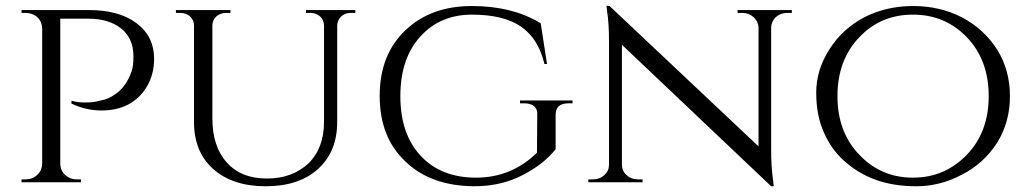

<svg xmlns="http://www.w3.org/2000/svg" viewBox="-20 -635 3588 669"><path d="M229 -274C229 -274 229 -274 229 -274C263 -258 298 -250 333 -250C333 -250 333 -250 333 -250C404 -250 457 -277 491 -332C491 -332 491 -332 491 -332C508 -360 517 -393 517 -430C517 -430 517 -430 517 -430C517 -482 497 -523 456 -554C415 -585 359 -600 289 -600C289 -600 55 -600 55 -600C55 -600 55 -590 55 -590C55 -590 69 -590 69 -590C69 -590 69 -590 69 -590C85 -590 99 -585 110 -575C121 -565 126 -552 127 -537C127 -537 127 -63 127 -63C127 -63 127 -63 127 -63C126 -48 121 -36 110 -26C99 -15 85 -10 69 -10C69 -10 55 -10 55 -10C55 -10 55 0 55 0C55 0 262 0 262 0C262 0 262 -10 262 -10C262 -10 248 -10 248 -10C248 -10 248 -10 248 -10C237 -10 228 -12 219 -17C219 -17 219 -17 219 -17C200 -27 191 -43 190 -64C190 -64 190 -570 190 -570C190 -570 287 -570 287 -570C287 -570 287 -570 287 -570C336 -570 375 -558 403 -535C431 -512 445 -480 445 -439C445 -439 445 -439 445 -439C445 -416 443 -398 438 -385C438 -385 438 -385 438 -385C425 -348 404 -320 376 -303C376 -303 376 -303 376 -303C364 -295 351 -289 336 -286C321 -282 310 -280 302 -279C294 -278 284 -278 271 -278C258 -278 244 -280 229 -284C229 -284 229 -274 229 -274Z M1218 -600C1218 -600 1046 -600 1046 -600C1046 -600 1046 -590 1046 -590C1046 -590 1061 -590 1061 -590C1061 -590 1061 -590 1061 -590C1074 -590 1086 -586 1095 -578C1104 -570 1108 -560 1109 -547C1109 -547 1109 -211 1109 -211C1109 -211 1109 -211 1109 -211C1109 -150 1091 -101 1055 -66C1018 -31 970 -13 910 -13C849 -13 803 -32 770 -69C737 -106 720 -157 720 -222C720 -222 720 -547 720 -547C720 -547 720 -547 720 -547C720 -559 725 -569 734 -578C743 -586 755 -590 768 -590C768 -590 783 -590 783 -590C783 -590 783 -600 783 -600C783 -600 593 -600 593 -600C593 -600 593 -590 593 -590C593 -590 608 -590 608 -590C608 -590 608 -590 608 -590C621 -590 633 -586 642 -578C651 -569 656 -559 656 -547C656 -547 656 -210 656 -210C656 -210 656 -210 656 -210C656 -141 678 -86 723 -46C768 -6 829 14 906 14C983 14 1044 -6 1089 -47C1133 -87 1155 -142 1155 -211C1155 -211 1155 -548 1155 -548C1155 -548 1155 -548 1155 -548C1156 -556 1158 -563 1162 -569C1162 -569 1162 -569 1162 -569C1171 -583 1185 -590 1203 -590C1203 -590 1218 -590 1218 -590C1218 -590 1218 -600 1218 -600Z M1631 14C1631 14 1631 14 1631 14C1695 14 1752 1 1801 -25C1850 -50 1888 -80 1916 -115C1916 -115 1916 -235 1916 -235C1916 -235 1916 -235 1916 -235C1916 -262 1931 -275 1961 -275C1961 -275 1975 -275 1975 -275C1975 -275 1975 -285 1975 -285C1975 -285 1792 -285 1792 -285C1792 -285 1792 -275 1792 -275C1792 -275 1806 -275 1806 -275C1806 -275 1806 -275 1806 -275C1821 -275 1832 -272 1841 -265C1849 -258 1853 -248 1852 -236C1852 -236 1851 -103 1851 -103C1851 -103 1851 -103 1851 -103C1792 -45 1721 -16 1639 -16C1556 -16 1492 -42 1445 -93C1398 -144 1375 -213 1375 -300C1375 -387 1398 -457 1445 -508C1491 -559 1551 -584 1625 -584C1698 -584 1755 -570 1796 -542C1836 -514 1863 -471 1877 -412C1877 -412 1886 -412 1886 -412C1886 -412 1864 -554 1864 -554C1864 -554 1864 -554 1864 -554C1798 -594 1718 -614 1624 -614C1529 -614 1452 -586 1393 -530C1333 -473 1303 -397 1303 -301C1303 -204 1333 -128 1393 -72C1452 -15 1532 13 1631 14Z M2739 -590C2739 -590 2739 -600 2739 -600C2739 -600 2550 -600 2550 -600C2550 -600 2550 -590 2550 -590C2550 -590 2567 -590 2567 -590C2567 -590 2567 -590 2567 -590C2582 -590 2594 -585 2605 -576C2616 -566 2622 -554 2623 -540C2623 -540 2623 -125 2623 -125C2623 -125 2104 -614 2104 -614C2104 -614 2093 -615 2093 -615C2093 -615 2095 -599 2095 -599C2095 -599 2095 -599 2095 -599C2100 -567 2102 -531 2102 -490C2102 -490 2102 -62 2102 -62C2102 -62 2102 -62 2102 -62C2102 -47 2097 -35 2086 -25C2075 -15 2062 -10 2047 -10C2047 -10 2030 -10 2030 -10C2030 -10 2030 0 2030 0C2030 0 2219 0 2219 0C2219 0 2219 -10 2219 -10C2219 -10 2202 -10 2202 -10C2202 -10 2202 -10 2202 -10C2187 -10 2174 -15 2163 -25C2152 -35 2147 -47 2147 -62C2147 -62 2147 -479 2147 -479C2147 -479 2667 14 2667 14C2667 14 2676 14 2676 14C2676 14 2674 -4 2674 -4C2674 -4 2674 -4 2674 -4C2669 -39 2667 -75 2667 -114C2667 -114 2667 -540 2667 -540C2667 -540 2667 -540 2667 -540C2668 -554 2673 -566 2684 -576C2695 -585 2707 -590 2722 -590C2722 -590 2739 -590 2739 -590Z M2992 -575C2941 -548 2900 -511 2870 -463C2839 -415 2824 -365 2824 -312C2824 -259 2833 -212 2851 -173C2868 -134 2892 -100 2923 -73C2953 -46 2989 -24 3030 -9C3071 6 3119 14 3173 14C3227 14 3280 1 3331 -26C3382 -52 3423 -89 3454 -137C3484 -185 3499 -239 3499 -300C3499 -361 3484 -415 3454 -463C3423 -511 3382 -548 3331 -575C3280 -601 3223 -614 3162 -614C3100 -614 3043 -601 2992 -575ZM2974 -96C2923 -149 2898 -217 2898 -300C2898 -383 2923 -452 2974 -505C3024 -558 3086 -584 3161 -584C3236 -584 3298 -558 3349 -505C3400 -452 3425 -383 3425 -300C3425 -217 3400 -149 3349 -96C3298 -43 3236 -16 3161 -16C3086 -16 3024 -43 2974 -96Z"/></svg>

Font: Cinzel Utterance
Style: Regular
Weight: 500
Designer: Natanael Gama
Foundry: ""
Version: ""